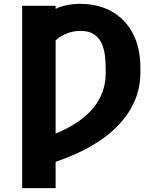

<svg xmlns="http://www.w3.org/2000/svg" viewBox="-20 -757 828 981"><path d="M264.2 -727.5V-711.9Q288.6 -723.6 320.1 -730.5Q351.6 -737.3 389.6 -737.3Q479.5 -737.3 548.8 -699.5Q618.2 -661.6 657.7 -588.4Q697.3 -515.1 697.3 -409.2V-383.8Q696.3 -235.8 586.4 -119.1Q476.6 -2.4 264.2 69.8V204.1H93.3V-727.5ZM264.2 -74.7Q520 -179.7 520 -383.8V-411.1Q520 -444.8 515.4 -478Q510.7 -511.2 497.6 -538.6Q484.4 -565.9 459 -582.5Q433.6 -599.1 391.6 -599.1Q354 -599.1 321.5 -586.2Q289.1 -573.2 264.2 -550.8Z"/></svg>

Font: Inter Extra Bold
Style: Regular
Weight: 800
Designer: Rasmus Andersson
Foundry: rsms
Version: Version 4.000;git-3c8e0fc